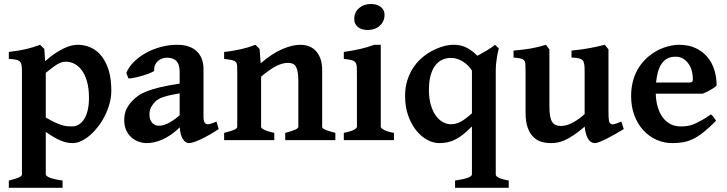

<svg xmlns="http://www.w3.org/2000/svg" viewBox="-20 -689 3575 944"><path d="M417.5 -208Q417.5 -254.9 407.7 -288.6Q397.9 -322.3 381.8 -343.8Q365.7 -365.2 345.5 -375.5Q325.2 -385.7 304.2 -385.7Q295.4 -385.7 286.9 -383.8Q278.3 -381.8 267.3 -376Q256.3 -370.1 241.5 -359.4Q226.6 -348.6 205.1 -331.1V-111.3Q231 -96.2 249.8 -87.4Q268.6 -78.6 283 -74.2Q297.4 -69.8 309.1 -68.6Q320.8 -67.4 332.5 -67.4Q351.6 -67.4 367.2 -76.7Q382.8 -85.9 394 -103.8Q405.3 -121.6 411.4 -147.9Q417.5 -174.3 417.5 -208ZM527.3 -244.1Q527.3 -211.9 518.8 -180.4Q510.3 -148.9 495.8 -120.1Q481.4 -91.3 462.4 -66.7Q443.4 -42 422.4 -23.9Q401.4 -5.9 379.4 4.4Q357.4 14.6 337.4 14.6Q323.2 14.6 308.8 11.7Q294.4 8.8 278.6 2.2Q262.7 -4.4 244.6 -14.9Q226.6 -25.4 205.1 -40.5V168.5Q205.1 176.3 223.4 184.1Q241.7 191.9 287.6 198.7V234.4H23.4V198.7Q55.7 190.9 71.8 183.8Q87.9 176.8 87.9 168.5V-336.4Q87.9 -354.5 86.4 -366.2Q85 -377.9 78.9 -385Q72.8 -392.1 59.8 -395.3Q46.9 -398.4 23.4 -399.4V-433.6Q51.3 -437 71.8 -440.4Q92.3 -443.8 109.6 -448Q127 -452.1 142.8 -457Q158.7 -461.9 177.2 -468.8L197.8 -448.2L202.1 -388.2Q229 -412.1 252.4 -427.5Q275.9 -442.9 295.7 -452.1Q315.4 -461.4 332 -465.1Q348.6 -468.8 362.8 -468.8Q396 -468.8 426 -455.3Q456.1 -441.9 478.5 -414.1Q501 -386.2 514.2 -344Q527.3 -301.8 527.3 -244.1Z M760.3 -70.8Q769.5 -70.8 779.8 -73Q790 -75.2 802.5 -80.8Q814.9 -86.4 829.8 -96.4Q844.7 -106.4 863.3 -122.1V-230Q834 -225.1 814 -220.5Q793.9 -215.8 780.3 -210.9Q766.6 -206.1 758.1 -200.7Q749.5 -195.3 743.2 -189Q730.5 -176.3 722.7 -161.6Q714.8 -147 714.8 -126.5Q714.8 -109.9 719.5 -99.1Q724.1 -88.4 731.2 -82Q738.3 -75.7 746.1 -73.2Q753.9 -70.8 760.3 -70.8ZM1055.2 -54.7Q1034.7 -40.5 1012.5 -27.8Q990.2 -15.1 970.5 -5.6Q950.7 3.9 934.3 9.3Q918 14.6 909.2 14.6Q891.1 14.6 878.7 -5.9Q866.2 -26.4 863.8 -63Q841.8 -41 819.6 -26.1Q797.4 -11.2 776.6 -2.2Q755.9 6.8 736.8 10.7Q717.8 14.6 702.1 14.6Q681.6 14.6 661.9 7.6Q642.1 0.5 626.2 -13.4Q610.4 -27.3 600.6 -48.6Q590.8 -69.8 590.8 -98.1Q590.8 -131.3 602.8 -154.5Q614.7 -177.7 632.8 -195.8Q644.5 -207.5 659.9 -218.5Q675.3 -229.5 700.9 -239.7Q726.6 -250 765.4 -259.5Q804.2 -269 863.3 -277.8V-335.4Q863.3 -350.6 860.4 -363.5Q857.4 -376.5 850.1 -385.7Q842.8 -395 830.6 -400.1Q818.4 -405.3 799.8 -405.3Q788.1 -405.3 776.4 -400.9Q764.6 -396.5 755.9 -388.4Q747.1 -380.4 741.9 -368.9Q736.8 -357.4 738.3 -342.8Q738.8 -339.8 730.5 -335.4Q722.2 -331.1 709.5 -326.4Q696.8 -321.8 681.4 -317.1Q666 -312.5 651.9 -309.3Q637.7 -306.2 626.5 -304.4Q615.2 -302.7 611.3 -303.7L601.1 -330.1Q612.8 -359.4 637.9 -384.5Q663.1 -409.7 696.8 -428.5Q730.5 -447.3 770.3 -458Q810.1 -468.8 850.6 -468.8Q884.3 -468.8 908.7 -460Q933.1 -451.2 949 -435.3Q964.8 -419.4 972.7 -397.9Q980.5 -376.5 980.5 -351.6V-116.2Q980.5 -95.7 985.8 -86.9Q991.2 -78.1 1000 -78.1Q1003.4 -78.1 1007.1 -78.6Q1010.7 -79.1 1015.9 -80.6Q1021 -82 1027.8 -84.7Q1034.7 -87.4 1044.4 -91.3Z M1382.3 0V-35.6Q1417.5 -44.9 1432.1 -51.8Q1446.8 -58.6 1446.8 -65.4V-287.1Q1446.8 -314 1444.1 -331.8Q1441.4 -349.6 1435.5 -360.4Q1429.7 -371.1 1419.9 -375.5Q1410.2 -379.9 1395.5 -379.9Q1383.8 -379.9 1370.6 -376.7Q1357.4 -373.5 1341.6 -366Q1325.7 -358.4 1306.4 -345.2Q1287.1 -332 1263.7 -312V-65.4Q1263.7 -58.1 1280.3 -50.3Q1296.9 -42.5 1328.6 -35.6V0H1082V-35.6Q1114.3 -43.9 1130.4 -50.5Q1146.5 -57.1 1146.5 -65.4V-336.4Q1146.5 -355.5 1145.8 -366.7Q1145 -377.9 1139.2 -384.3Q1133.3 -390.6 1120.1 -393.6Q1106.9 -396.5 1082 -399.4V-433.6Q1105.5 -436 1125.7 -439.5Q1146 -442.9 1164.6 -447Q1183.1 -451.2 1200.7 -456.5Q1218.3 -461.9 1235.8 -468.8L1256.3 -448.2L1261.7 -377.9Q1318.8 -426.8 1368.4 -447.8Q1418 -468.8 1456.1 -468.8Q1477.1 -468.8 1496.6 -462.2Q1516.1 -455.6 1531 -440.7Q1545.9 -425.8 1554.9 -401.9Q1564 -377.9 1564 -343.8V-65.4Q1564 -62 1566.9 -58.8Q1569.8 -55.7 1577.1 -52.2Q1584.5 -48.8 1597.2 -44.7Q1609.9 -40.5 1628.9 -35.6V0Z M1670.4 0V-35.6Q1703.6 -42.5 1719.2 -50.5Q1734.9 -58.6 1734.9 -65.4V-316.4Q1734.9 -341.3 1734.4 -356.7Q1733.9 -372.1 1728.3 -380.6Q1722.7 -389.2 1709.5 -393.1Q1696.3 -397 1670.4 -399.4V-433.6Q1712.4 -439.5 1750 -448Q1787.6 -456.5 1820.8 -468.8H1852.1V-65.4Q1852.1 -59.6 1866.7 -51Q1881.3 -42.5 1917 -35.6V0ZM1870.6 -615.7Q1870.6 -599.1 1864.3 -585.4Q1857.9 -571.8 1846.9 -562Q1835.9 -552.2 1821 -546.9Q1806.2 -541.5 1788.6 -541.5Q1774.9 -541.5 1762.7 -544.7Q1750.5 -547.9 1741.5 -554.7Q1732.4 -561.5 1727.1 -571.5Q1721.7 -581.5 1721.7 -595.7Q1721.7 -612.3 1728 -626Q1734.4 -639.6 1745.4 -649.2Q1756.3 -658.7 1771.2 -664.1Q1786.1 -669.4 1803.2 -669.4Q1816.4 -669.4 1828.6 -666.3Q1840.8 -663.1 1850.1 -656.5Q1859.4 -649.9 1865 -639.9Q1870.6 -629.9 1870.6 -615.7Z M2196.3 -78.1Q2223.1 -78.1 2247.3 -91.8Q2271.5 -105.5 2300.3 -131.8V-341.8Q2292 -356 2280 -367.4Q2268.1 -378.9 2254.4 -387.2Q2240.7 -395.5 2226.1 -399.9Q2211.4 -404.3 2197.8 -404.3Q2174.3 -404.3 2154.5 -395.3Q2134.8 -386.2 2120.1 -367.2Q2105.5 -348.1 2097.2 -318.1Q2088.9 -288.1 2088.9 -246.6Q2088.9 -205.1 2098.1 -173.6Q2107.4 -142.1 2122.6 -120.8Q2137.7 -99.6 2157 -88.9Q2176.3 -78.1 2196.3 -78.1ZM2217.3 234.4V198.7Q2263.2 191.9 2281.7 184.3Q2300.3 176.8 2300.3 168.5V-67.4Q2278.3 -45.4 2259.3 -29.8Q2240.2 -14.2 2221.4 -4.4Q2202.6 5.4 2182.9 10Q2163.1 14.6 2139.6 14.6Q2110.8 14.6 2081.1 -1.2Q2051.3 -17.1 2027.1 -46.9Q2002.9 -76.7 1987.3 -119.6Q1971.7 -162.6 1971.7 -216.8Q1971.7 -259.8 1982.4 -293.5Q1993.2 -327.1 2009.8 -353Q2026.4 -378.9 2045.9 -397Q2065.4 -415 2082.5 -426.3Q2096.2 -435.1 2112.1 -442.9Q2127.9 -450.7 2144.5 -456.5Q2161.1 -462.4 2177.7 -465.6Q2194.3 -468.8 2209 -468.8Q2223.1 -468.8 2236.6 -466.8Q2250 -464.8 2264.2 -459.2Q2278.3 -453.6 2293.7 -443.1Q2309.1 -432.6 2327.1 -415Q2338.9 -420.9 2352.1 -428.5Q2365.2 -436 2377.4 -443.4Q2389.6 -450.7 2399.4 -457.5Q2409.2 -464.4 2413.6 -468.8L2432.6 -450.7Q2428.2 -435.1 2424.8 -417Q2421.9 -401.4 2419.7 -381.3Q2417.5 -361.3 2417.5 -339.4V168.5Q2417.5 172.4 2420.4 176.3Q2423.3 180.2 2430.7 184.1Q2438 188 2450.4 191.7Q2462.9 195.3 2481.4 198.7V234.4Z M3046.9 -54.7Q3028.8 -43 3007.1 -30.8Q2985.4 -18.6 2965.1 -8.3Q2944.8 2 2929 8.3Q2913.1 14.6 2907.2 14.6Q2898.4 14.6 2890.4 11.5Q2882.3 8.3 2875.2 -0.7Q2868.2 -9.8 2862.8 -25.6Q2857.4 -41.5 2854.5 -66.4Q2824.2 -40 2800 -24.2Q2775.9 -8.3 2756.1 0.5Q2736.3 9.3 2719.7 12Q2703.1 14.6 2687.5 14.6Q2664.6 14.6 2642.6 8.3Q2620.6 2 2603 -14.9Q2585.4 -31.7 2574.7 -61Q2564 -90.3 2564 -136.2V-336.4Q2564 -359.9 2563.2 -372.8Q2562.5 -385.7 2556.9 -392.3Q2551.3 -398.9 2539.3 -401.4Q2527.3 -403.8 2504.9 -406.2V-440.4Q2529.3 -442.4 2549.6 -444.8Q2569.8 -447.3 2588.4 -450.4Q2606.9 -453.6 2625.2 -458Q2643.6 -462.4 2664.1 -468.8L2681.2 -446.3V-167Q2681.2 -136.7 2684.8 -117.7Q2688.5 -98.6 2695.8 -88.1Q2703.1 -77.6 2713.6 -73.7Q2724.1 -69.8 2737.8 -69.8Q2748 -69.8 2760 -72.3Q2772 -74.7 2786.4 -81.3Q2800.8 -87.9 2817.6 -99.1Q2834.5 -110.4 2854.5 -127.9V-336.4Q2854.5 -358.4 2852.8 -371.6Q2851.1 -384.8 2844.7 -392.1Q2838.4 -399.4 2825.4 -402.3Q2812.5 -405.3 2790 -406.2V-440.4Q2838.9 -444.8 2878.7 -452.4Q2918.5 -460 2953.6 -468.8L2971.7 -446.3V-138.7Q2971.7 -123.5 2972.2 -113.5Q2972.7 -103.5 2973.9 -96.9Q2975.1 -90.3 2977.3 -86.4Q2979.5 -82.5 2982.9 -80.1Q2988.8 -76.2 2999.3 -78.4Q3009.8 -80.6 3034.7 -91.3Z M3300.8 -410.2Q3277.8 -410.2 3261.2 -401.4Q3244.6 -392.6 3233.2 -376Q3221.7 -359.4 3215.1 -335.9Q3208.5 -312.5 3205.6 -283.2H3368.2Q3379.4 -283.2 3383.1 -286.9Q3386.7 -290.5 3386.7 -300.8Q3386.7 -315.4 3382.8 -334.2Q3378.9 -353 3368.9 -369.9Q3358.9 -386.7 3342.3 -398.4Q3325.7 -410.2 3300.8 -410.2ZM3503.4 -268.6Q3499 -263.7 3490.7 -257.8Q3482.4 -252 3472.7 -246.6Q3462.9 -241.2 3452.9 -236.3Q3442.9 -231.4 3435.1 -228.5H3204.1Q3205.1 -193.4 3213.6 -163.8Q3222.2 -134.3 3237.8 -112.8Q3253.4 -91.3 3275.6 -79.3Q3297.9 -67.4 3326.7 -67.4Q3341.8 -67.4 3356.2 -69.1Q3370.6 -70.8 3387.5 -77.1Q3404.3 -83.5 3425.3 -95Q3446.3 -106.4 3475.1 -126.5Q3478 -125 3482.2 -120.6Q3486.3 -116.2 3490 -111.1Q3493.7 -106 3496.6 -101.6Q3499.5 -97.2 3500.5 -95.2Q3466.8 -61 3439.9 -39.6Q3413.1 -18.1 3388.4 -6.1Q3363.8 5.9 3339.4 10.3Q3314.9 14.6 3285.6 14.6Q3244.1 14.6 3207.3 -2Q3170.4 -18.6 3142.8 -48.8Q3115.2 -79.1 3099.1 -121.6Q3083 -164.1 3083 -215.8Q3083 -282.2 3108.2 -334.2Q3133.3 -386.2 3183.6 -422.9Q3196.3 -432.1 3212.2 -440.7Q3228 -449.2 3245.4 -455.3Q3262.7 -461.4 3281.2 -465.1Q3299.8 -468.8 3318.4 -468.8Q3366.2 -468.8 3401.1 -452.1Q3436 -435.5 3458.7 -408Q3481.4 -380.4 3492.4 -344.2Q3503.4 -308.1 3503.4 -268.6Z"/></svg>

Font: Gentium Basic
Style: Bold
Weight: 700
Designer: J. Victor Gaultney and Annie Olsen
Foundry: SIL International
Version: Version 1.100